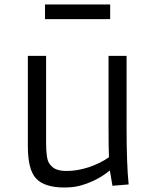

<svg xmlns="http://www.w3.org/2000/svg" viewBox="-20 -832 706 862"><path d="M548.3 -255.9Q548.3 -94.7 557.6 -3.9L484.9 2L473.1 -66.9Q416 -19.5 339.8 1.5Q309.6 9.8 267.8 9.8Q226.1 9.8 193.1 -0.2Q160.2 -10.3 140.6 -32.2Q105 -71.8 105 -176.3V-581.1H187V-189.5Q187 -119.1 200.7 -98.9Q214.4 -78.6 233.2 -71.5Q252 -64.5 277.8 -64.5Q303.7 -64.5 327.9 -68.6Q352.1 -72.8 376.5 -80.6Q427.7 -97.2 469.2 -126V-126.5Q467.3 -163.6 467.3 -271V-581.1H548.3ZM182.1 -812H474.6V-746.1H182.1Z"/></svg>

Font: Armata
Style: Regular
Weight: 400
Designer: Viktoriya Grabowska
Foundry: Viktoriya Grabowska
Version: Version 1.002